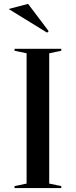

<svg xmlns="http://www.w3.org/2000/svg" viewBox="-20 -956 385 976"><path d="M291.5 -708V-698L230.2 -685.2V-22.8L291.5 -10V0H53.9V-10L115.2 -22.8V-685.2L53.9 -698V-708ZM219.3 -790.1 24.1 -910.2 122.7 -936.4 227.5 -797.5Z"/></svg>

Font: Kalnia Thin
Style: Regular
Weight: 100
Version: Version 1.105